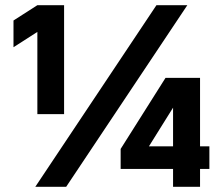

<svg xmlns="http://www.w3.org/2000/svg" viewBox="-20 -720 860 740"><path d="M124 -597 32 -538V-641L124 -700H227V-280H124ZM583 -700H702L235 0H116ZM647 -69H445V-146L618 -420H751V-156H787V-69H751V0H647ZM647 -156V-305L554 -156Z"/></svg>

Font: Golos UI VF
Style: Regular
Weight: 400
Designer: A.Korolkova, Vitaly Kuzmin
Foundry: ParaType Ltd
Version: Version 2.000